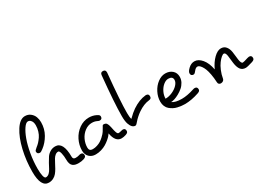

<svg xmlns="http://www.w3.org/2000/svg" viewBox="-33 -1291 2554 1895"><g transform="rotate(-30 1244.5 -344.0)"><path d="M40 -173.8Q40 -298.8 67.6 -417Q95.2 -535.2 144.3 -611.6Q193.4 -688 250 -688Q287.1 -688 312.7 -667.2Q338.4 -646.5 349.1 -617.7Q359.9 -588.9 359.9 -556.2Q359.9 -481.4 324.5 -419.7Q289.1 -357.9 237.8 -319.8Q212.4 -299.8 200.2 -299.8Q169.9 -299.8 169.9 -330.1Q169.9 -341.8 198.2 -363.8Q215.3 -376.5 231.2 -393.3Q247.1 -410.2 263.7 -434.1Q280.3 -458 290 -490Q299.8 -522 299.8 -556.2Q299.8 -572.8 295.7 -587.9Q291.5 -603 279.5 -615.5Q267.6 -627.9 250 -627.9Q228 -627.9 201.7 -589.8Q175.3 -551.8 152.8 -490.7Q130.4 -429.7 115.2 -344.5Q100.1 -259.3 100.1 -173.8Q100.1 -123 107.7 -91.6Q115.2 -60.1 129.9 -60.1Q150.9 -60.1 168.5 -76.4Q186 -92.8 198.2 -117.2Q210.4 -141.6 226.1 -169.9Q241.7 -198.2 257.8 -222.7Q273.9 -247.1 300.5 -263.4Q327.1 -279.8 359.9 -279.8Q450.2 -279.8 450.2 -109.9Q450.2 -80.1 480 -80.1Q502.9 -80.1 521 -85.9Q532.7 -89.8 540 -89.8Q569.8 -89.8 569.8 -60.1Q569.8 -48.3 563 -41.3Q556.2 -34.2 540 -28.8Q513.2 -20 480 -20Q459.5 -20 444.6 -23.7Q429.7 -27.3 416.7 -36.6Q403.8 -45.9 397 -64.2Q390.1 -82.5 390.1 -109.9Q390.1 -151.9 382.1 -186Q374 -220.2 359.9 -220.2Q341.8 -220.2 326.4 -208Q311 -195.8 299.3 -176.5Q287.6 -157.2 275.9 -133.8Q264.2 -110.4 250.7 -86.7Q237.3 -63 221.4 -43.7Q205.6 -24.4 181.9 -12.2Q158.2 0 129.9 0Q40 0 40 -173.8Z M569.3 -109.9Q569.3 -172.4 597.9 -229.7Q626.5 -287.1 677.7 -323.5Q729 -359.9 789.6 -359.9Q832.5 -359.9 869.6 -341.8Q885.7 -334 892.6 -327.1Q899.4 -320.3 899.4 -310.1Q899.4 -279.8 869.6 -279.8Q861.3 -279.8 844.7 -288.1Q820.3 -299.8 789.6 -299.8Q745.6 -299.8 708 -271.5Q670.4 -243.2 649.9 -199.5Q629.4 -155.8 629.4 -109.9Q629.4 -69.8 669.4 -69.8Q695.3 -69.8 720.7 -78.1Q746.1 -86.4 763.9 -97.9Q781.7 -109.4 798.3 -124.5Q814.9 -139.6 823.5 -149.7Q832 -159.7 838.4 -168.9Q848.6 -183.6 857.4 -200.7Q866.2 -217.8 870.6 -223.4Q875 -229 881.3 -229Q905.8 -229 916 -215.3Q926.3 -201.7 933.6 -168Q934.6 -164.1 936 -156.2Q939.9 -137.2 942.1 -127.4Q944.3 -117.7 948.7 -104.5Q953.1 -91.3 958.3 -85.7Q963.4 -80.1 969.7 -80.1Q982.4 -80.1 1000.5 -85.9Q1012.2 -89.8 1019.5 -89.8Q1049.3 -89.8 1049.3 -60.1Q1049.3 -48.3 1042.5 -41.3Q1035.6 -34.2 1019.5 -28.8Q992.7 -20 969.7 -20Q901.4 -20 881.8 -123.5L881.3 -127Q876 -117.7 864.7 -104.7Q853.5 -91.8 833.3 -74.7Q813 -57.6 789.6 -43.5Q766.1 -29.3 734.1 -19.5Q702.1 -9.8 669.4 -9.8Q624.5 -9.8 596.9 -37.4Q569.3 -64.9 569.3 -109.9Z M1079.6 -210Q1079.6 -353 1109.4 -658.2Q1110.8 -673.3 1117.9 -680.7Q1125 -688 1139.6 -688Q1169.4 -688 1169.4 -658.2V-651.9Q1139.6 -346.7 1139.6 -210Q1139.6 -162.6 1147.5 -138.2Q1194.3 -185.1 1231.4 -210Q1310.1 -262.7 1384.8 -270H1389.6Q1419.4 -270 1419.4 -240.2Q1419.4 -225.6 1412.1 -218.5Q1404.8 -211.4 1389.6 -210Q1329.1 -203.6 1264.6 -160.2Q1237.8 -142.1 1216.1 -122.1Q1194.3 -102.1 1184.1 -89.4Q1173.8 -76.7 1165 -68.4Q1156.2 -60.1 1149.4 -60.1Q1110.8 -60.1 1090.3 -120.1Q1079.6 -153.3 1079.6 -210Z M1479.5 -142.1Q1479.5 -195.8 1505.6 -246.6Q1531.7 -297.4 1573.7 -328.6Q1615.7 -359.9 1659.7 -359.9Q1707.5 -359.9 1738.5 -332.8Q1769.5 -305.7 1769.5 -259.8Q1769.5 -229 1754.2 -200.4Q1738.8 -171.9 1715.1 -151.9Q1691.4 -131.8 1663.8 -116.5Q1636.2 -101.1 1611.8 -93.5Q1587.4 -85.9 1570.3 -85.9Q1606 -60.1 1679.7 -60.1Q1741.2 -60.1 1820.3 -85.9Q1832 -89.8 1839.4 -89.8Q1869.6 -89.8 1869.6 -60.1Q1869.6 -48.3 1862.5 -41.3Q1855.5 -34.2 1839.4 -28.8Q1753.9 0 1679.7 0Q1661.1 0 1642.1 -2.2Q1623 -4.4 1599.1 -9.5Q1575.2 -14.6 1554.9 -25.4Q1534.7 -36.1 1517.1 -51Q1499.5 -65.9 1489.5 -89.4Q1479.5 -112.8 1479.5 -142.1ZM1539.6 -142.1Q1578.6 -142.1 1618.4 -159.7Q1658.2 -177.2 1683.8 -204.8Q1709.5 -232.4 1709.5 -259.8Q1709.5 -299.8 1659.7 -299.8Q1632.8 -299.8 1604.7 -277.3Q1576.7 -254.9 1558.1 -217.8Q1539.6 -180.7 1539.6 -142.1Z M1869.1 -240.2Q1869.1 -261.2 1900.6 -290.5Q1932.1 -319.8 1969.2 -319.8Q2013.7 -319.8 2051.8 -274.4Q2089.8 -229 2104.5 -149.9Q2135.3 -216.8 2178.2 -258.3Q2221.2 -299.8 2259.3 -299.8Q2294.4 -299.8 2315.2 -275.4Q2335.9 -251 2342.3 -211.9Q2345.2 -195.3 2348.6 -163.1Q2352.1 -130.9 2353.5 -120.1Q2360.4 -69.8 2379.4 -69.8Q2391.1 -69.8 2440.4 -85.9Q2452.1 -89.8 2459.5 -89.8Q2489.3 -89.8 2489.3 -60.1Q2489.3 -48.3 2482.4 -41.3Q2475.6 -34.2 2459.5 -28.8Q2398.4 -9.8 2379.4 -9.8Q2340.8 -9.8 2321 -36.4Q2301.3 -63 2294.4 -113.8Q2292.5 -126.5 2289.3 -157.5Q2286.1 -188.5 2284.2 -201.2Q2277.8 -240.2 2259.3 -240.2Q2247.6 -240.2 2229.2 -224.6Q2210.9 -209 2191.2 -182.6Q2171.4 -156.2 2154.1 -115.2Q2136.7 -74.2 2129.4 -29.8Q2127.4 -16.6 2116 -8.3Q2104.5 0 2089.4 0Q2076.7 0 2068.4 -7.6Q2060.1 -15.1 2059.6 -29.8Q2057.1 -81.1 2049.3 -122.6Q2041.5 -164.1 2031.5 -189Q2021.5 -213.9 2009.5 -230.5Q1997.6 -247.1 1987.8 -253.4Q1978 -259.8 1969.2 -259.8Q1958 -259.8 1947.8 -252Q1937.5 -244.1 1930.9 -234.9Q1924.3 -225.6 1915.8 -217.8Q1907.2 -210 1899.4 -210Q1869.1 -210 1869.1 -240.2Z"/></g></svg>

Font: Pecita
Style: Book
Weight: 400
Width: 6
Version: Version 3.4.1